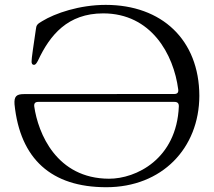

<svg xmlns="http://www.w3.org/2000/svg" viewBox="-20 -761 885 795"><path d="M420.1 14.2C650.6 14.2 804.7 -147 805.4 -364.3C804.7 -595.9 650.2 -740.8 417.6 -740.8C309.3 -740.8 208.1 -706.3 154.5 -673.3C133.2 -661.2 130.3 -655.9 128.6 -639.9C119.7 -579.9 110.1 -515.6 110.8 -507.5C110.1 -498.9 113.3 -492.5 121.1 -492.5C126.8 -492.5 131.4 -498.9 137.4 -510.3C186.8 -616.1 260.3 -705.6 407.3 -705.6C605.8 -705.6 699.2 -536.6 718 -390.3C719.5 -377.5 714.1 -371.8 701.3 -371.8L79.2 -371.4C47.2 -371.4 38 -361.2 40.1 -329.2C63.2 -102.6 192.8 14.2 420.1 14.2ZM121.8 -320.3C120.4 -333.1 125.7 -339.1 138.5 -339.1H702.4C715.2 -339.1 720.9 -333.1 720.5 -320.3C711.3 -102.3 543.3 -20.6 431.1 -21C213.8 -21.7 137.8 -209.2 121.8 -320.3Z"/></svg>

Font: Margiela Serif
Style: Regular
Weight: 400
Designer: Andreas Faust, Stefan Endress
Version: Version 1.002;FEAKit 1.0